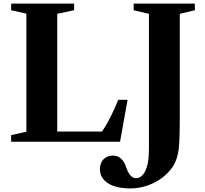

<svg xmlns="http://www.w3.org/2000/svg" viewBox="-20 -790 1140 1070"><path d="M393 -733 299 -713V-57H548Q591 -116 639 -234H691L649 0H42V-37L127 -56V-714L42 -733V-770H393ZM982 -713V-155Q982 -9 976 41Q970 91 948 131Q909 192 843.5 226Q778 260 706 260Q626 260 581.5 231Q537 202 537 153Q537 117 557.5 97Q578 77 609 77Q660 77 682 139Q703 203 738 203Q770 203 790 162Q810 121 810 43V-713L725 -733V-770H1066V-733Z"/></svg>

Font: Libre Caslon Text
Style: Bold
Weight: 700
Designer: Pablo Impallari, Rodrigo Fuenzalida
Foundry: Pablo Impallari, Rodrigo Fuenzalida
Version: Version 1.002